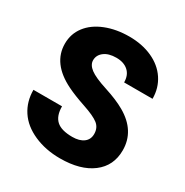

<svg xmlns="http://www.w3.org/2000/svg" viewBox="-168 -856 962 1000"><g transform="rotate(30 313.0 -356.0)"><path d="M420.4 -189Q420.4 -226.6 393.8 -247.6Q367.2 -268.6 300.3 -291Q233.4 -313.5 190.9 -334.5Q52.7 -402.3 52.7 -521Q52.7 -580.1 87.2 -625.2Q121.6 -670.4 184.6 -695.6Q247.6 -720.7 326.2 -720.7Q402.8 -720.7 463.6 -693.4Q524.4 -666 558.1 -615.5Q591.8 -564.9 591.8 -500H420.9Q420.9 -543.5 394.3 -567.4Q367.7 -591.3 322.3 -591.3Q276.4 -591.3 249.8 -571Q223.1 -550.8 223.1 -519.5Q223.1 -492.2 252.4 -470Q281.7 -447.8 355.5 -424.1Q429.2 -400.4 476.6 -373Q591.8 -306.6 591.8 -189.9Q591.8 -96.7 521.5 -43.5Q451.2 9.8 328.6 9.8Q242.2 9.8 172.1 -21.2Q102.1 -52.2 66.7 -106.2Q31.2 -160.2 31.2 -230.5H203.1Q203.1 -173.3 232.7 -146.2Q262.2 -119.1 328.6 -119.1Q371.1 -119.1 395.8 -137.5Q420.4 -155.8 420.4 -189Z"/></g></svg>

Font: Roboto
Style: Regular
Weight: 900
Designer: Google
Version: Version 2.001171; 2014